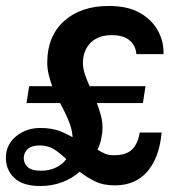

<svg xmlns="http://www.w3.org/2000/svg" viewBox="-20 -613 587 644"><path d="M115.3 11Q55.2 11 26.7 -17.4Q-1.9 -45.8 -0.1 -88.4Q1.5 -129.9 35.2 -156.9Q69 -183.8 115.8 -183.8Q155.3 -183.8 184.6 -171.8Q214 -159.7 237.6 -143.7L217.5 -105.8Q223.7 -123.5 223.7 -144Q223.7 -170.4 214.6 -196.5Q205.5 -222.6 181.7 -267.2H69L77.8 -323.8H154.9Q148.7 -341.6 143.6 -361.7Q138.5 -381.9 138.5 -403.4Q138.5 -491.2 194.7 -542.1Q250.8 -593 344.9 -593Q409 -593 449.8 -569.5Q490.6 -545.9 510.4 -508.8Q530.1 -471.6 528.3 -431.4H437.4Q435.6 -459.3 415.1 -477.2Q394.6 -495.1 355 -495.1Q309.1 -495.1 283.6 -469.2Q258.1 -443.2 258.1 -401.9Q258.1 -382.9 265.1 -362.7Q272.1 -342.6 280.6 -323.8H468.1L459.3 -267.2H304.9Q311.6 -250.3 317.7 -228.5Q323.8 -206.7 323.8 -186.1Q323.8 -167.7 319.7 -148.2Q315.7 -128.7 307.2 -110.9Q319.4 -103.2 331.4 -97.8Q343.5 -92.3 361.6 -92.3Q403.3 -92.3 422.9 -111.5Q442.5 -130.7 448.7 -168.4H522.1Q514.6 -84.3 474.4 -37.8Q434.2 8.8 365.1 8.8Q326.1 8.8 298.3 -4.9Q270.4 -18.7 247.4 -36.9Q221.6 -14.2 187.7 -1.6Q153.8 11 115.3 11ZM59.7 -84.8Q58.9 -66.4 72.1 -53.4Q85.3 -40.4 117.6 -40.4Q145.7 -40.4 167.5 -51Q189.2 -61.6 202.2 -79Q183.2 -98.2 162.2 -111.7Q141.2 -125.2 113.3 -125.2Q86.1 -125.2 73.1 -113.1Q60.2 -101 59.7 -84.8Z"/></svg>

Font: Rokkitt SemiBold
Style: Italic
Weight: 600
Italic angle: -9°
Designer: Vernon Adams
Foundry: Vernon Adams
Version: Version 3.103